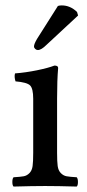

<svg xmlns="http://www.w3.org/2000/svg" viewBox="-20 -684 320 706"><path d="M189.9 -320.8V-122.1Q189.9 -89.8 192.1 -73.5Q194.3 -57.1 203.6 -47.6Q212.9 -38.1 224.6 -35.9Q236.3 -33.7 262.2 -32.2Q266.6 -26.9 266.6 -14.6Q266.6 -2.4 262.2 2Q191.9 0 146 0Q100.1 0 29.8 2Q25.4 -2.4 25.4 -14.9Q25.4 -27.3 29.8 -32.2Q55.7 -33.7 67.4 -35.9Q79.1 -38.1 88.4 -47.6Q97.7 -57.1 99.9 -73.5Q102.1 -89.8 102.1 -122.1V-320.8Q102.1 -358.4 90.6 -369.9Q79.1 -381.3 37.1 -384.8Q31.7 -401.4 35.2 -414.1Q73.7 -417 115.7 -425.5Q157.7 -434.1 180.2 -442.9Q193.8 -442.9 193.8 -434.1Q189.9 -389.6 189.9 -320.8ZM116.2 -541 192.9 -662.1Q198.7 -664.1 207 -664.1Q238.3 -664.1 263.2 -640.1L267.1 -627L150.9 -519Q131.8 -500 119.1 -500Q113.8 -500 109.4 -504.2Q105 -508.3 105 -513.2Q105 -522 116.2 -541Z"/></svg>

Font: Common Serif News
Style: Regular
Weight: 450
Designer: Philipp H. Poll, Khaled Hosny
Foundry: Stefan Peev, Context Ltd.
Version: Version 1.026